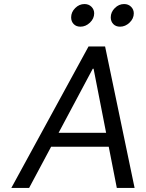

<svg xmlns="http://www.w3.org/2000/svg" viewBox="-20 -930 720 950"><path d="M518 -204H233L124 0H36L418 -700H500L646 0H558ZM505 -273 443 -590H439L270 -273ZM528 -844Q528 -870 548 -890Q568 -910 594 -910Q615 -910 628.5 -896.5Q642 -883 642 -864Q642 -838 621 -818Q600 -798 574 -798Q553 -798 540.5 -811Q528 -824 528 -844ZM332 -844Q332 -870 352 -890Q372 -910 398 -910Q419 -910 432.5 -896.5Q446 -883 446 -864Q446 -838 425 -818Q404 -798 378 -798Q357 -798 344.5 -811Q332 -824 332 -844Z"/></svg>

Font: Be Vietnam
Style: Italic
Weight: 400
Italic angle: -9.33299°
Designer: Gabriel Lam
Foundry: TypeRant
Version: Version 3.000